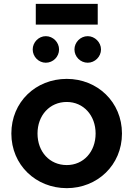

<svg xmlns="http://www.w3.org/2000/svg" viewBox="-20 -966 692 998"><path d="M327 12C485 12 614 -107 614 -272C614 -436 486 -556 327 -556C166 -556 39 -436 39 -272C39 -108 167 12 327 12ZM150 -709C150 -671 181 -640 218 -640C256 -640 287 -671 287 -709C287 -746 256 -778 218 -778C181 -778 150 -746 150 -709ZM166 -838H488V-946H166ZM175 -272C175 -366 238 -436 327 -436C414 -436 477 -366 477 -272C477 -177 414 -108 327 -108C238 -108 175 -177 175 -272ZM367 -709C367 -671 398 -640 436 -640C473 -640 505 -671 505 -709C505 -746 473 -778 436 -778C398 -778 367 -746 367 -709Z"/></svg>

Font: Mluvka
Style: Bold
Weight: 700
Designer: Modified by Jiří Krblich, Original typeface by Gumpita Rahayu
Foundry: Gumpita Rahayu & Jiří Krblich
Version: Version 2.000;Glyphs 3.1.1 (3134)